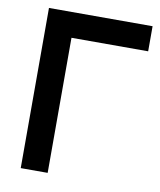

<svg xmlns="http://www.w3.org/2000/svg" viewBox="-82 -785 708 850"><g transform="rotate(10 272.5 -360.0)"><path d="M69.2 0V-720H535V-607.2H190.3V0Z"/></g></svg>

Font: Vela Sans GX ExtLt
Style: Regular
Weight: 200
Designer: Principal design: Mikhail Sharanda - project Manrope.
Design modification: Ravid Balaliev
Foundry: Mikhail Sharanda
Version: Version 1.001